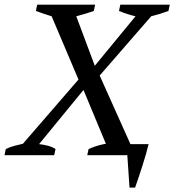

<svg xmlns="http://www.w3.org/2000/svg" viewBox="-72 -683 768 845"><path d="M457.5 -662.6H675.3L669.4 -634.8Q652.3 -628.4 632.8 -622.3Q613.3 -616.2 593.3 -611.3L366.7 -350.6L502 -48.8H582Q577.6 -29.8 570.3 -4.6Q563 20.5 554.7 46.9Q546.4 73.2 537.8 98.4Q529.3 123.5 522.5 142.6H498L488.3 0H312L317.9 -27.3Q357.4 -44.4 394 -50.3L295.4 -287.1L100.1 -48.8Q120.1 -46.4 138.4 -41.7Q156.7 -37.1 172.4 -27.3L166.5 0H-52.2L-46.4 -27.3Q-26.4 -36.6 -7.8 -41.5Q10.7 -46.4 28.8 -50.3L273.4 -333L155.3 -611.3Q137.2 -616.7 120.4 -622.6Q103.5 -628.4 85.9 -634.8L91.8 -662.6H346.7L340.8 -634.8Q325.2 -629.4 306.4 -623.5Q287.6 -617.7 263.7 -611.3L345.2 -393.6L524.4 -611.3Q490.2 -619.1 451.7 -634.8Z"/></svg>

Font: PT Astra Serif
Style: Italic
Weight: 400
Italic angle: -16°
Designer: A.Korolkova, I. Chaeva
Foundry: ParaType Ltd
Version: Version 1.001